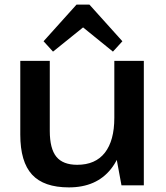

<svg xmlns="http://www.w3.org/2000/svg" viewBox="-20 -804 721 833"><path d="M196 -236Q196 -159 224.5 -124Q253 -89 315 -89Q394 -89 435 -141.5Q476 -194 476 -293L525 -369V-301Q525 -151 461.5 -71Q398 9 279 9Q170 9 119 -46.5Q68 -102 68 -220V-540H196ZM604 0H507L476 -168V-540H604ZM169 -625 312 -784H368L511 -625L470 -580L306 -713H375L210 -580Z"/></svg>

Font: Pathway Extreme 12pt SemiBold
Style: Regular
Weight: 600
Version: Version 1.001;gftools[0.9.26]